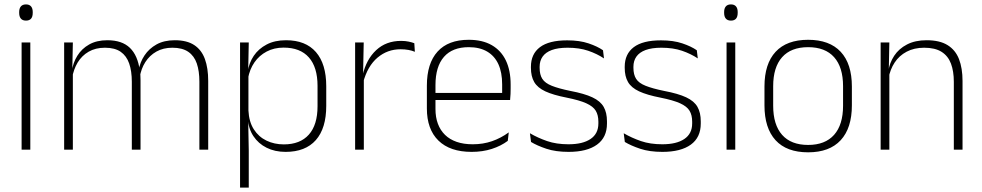

<svg xmlns="http://www.w3.org/2000/svg" viewBox="-20 -679 4456 871"><path d="M78 0V-486.5H117.5V0ZM98 -585.5Q82.5 -585.5 74.8 -594.5Q67 -603.5 67 -620.5V-624.5Q67 -641 74.8 -650Q82.5 -659 98 -659Q113 -659 120.8 -650Q128.5 -641 128.5 -624.5V-620.5Q128.5 -603 120.8 -594.2Q113 -585.5 98 -585.5Z M884.5 0V-308.5Q884.5 -356.5 872.8 -391Q861 -425.5 834 -444Q807 -462.5 762 -462.5Q720.5 -462.5 689.5 -445Q658.5 -427.5 639.2 -397.2Q620 -367 614 -328.5L602.5 -361.5H609.5Q615 -396.5 635.5 -427.5Q656 -458.5 690.2 -477.5Q724.5 -496.5 773 -496.5Q828 -496.5 861.2 -474.5Q894.5 -452.5 909.5 -411.2Q924.5 -370 924.5 -312V0ZM271 0V-486.5H310.5L308 -362L310.5 -360.5V0ZM578 0V-308Q578 -356.5 566 -391Q554 -425.5 527.5 -444Q501 -462.5 456 -462.5Q413.5 -462.5 382.2 -444.5Q351 -426.5 332.2 -395.2Q313.5 -364 307 -324L295 -356H306Q311 -394 330.8 -426Q350.5 -458 384.5 -477.2Q418.5 -496.5 467 -496.5Q533.5 -496.5 569.2 -462Q605 -427.5 614 -359.5Q616 -348.5 616.8 -337.5Q617.5 -326.5 617.5 -315V0Z M1275.5 10Q1227 10 1189.5 -8.8Q1152 -27.5 1129.5 -61.5Q1107 -95.5 1104.5 -141H1091.5L1107 -177.5Q1109.5 -126.5 1131.5 -92.2Q1153.5 -58 1189 -41Q1224.5 -24 1267.5 -24Q1341.5 -24 1381 -68.2Q1420.5 -112.5 1420.5 -197V-289.5Q1420.5 -374 1381.2 -418.5Q1342 -463 1266.5 -463Q1223.5 -463 1189.8 -445.2Q1156 -427.5 1134.2 -396Q1112.5 -364.5 1105 -322.5L1092 -354H1104Q1109.5 -393.5 1131.2 -425.8Q1153 -458 1189.8 -477.2Q1226.5 -496.5 1277.5 -496.5Q1366.5 -496.5 1413.2 -442.8Q1460 -389 1460 -287.5V-199Q1460 -97 1412.8 -43.5Q1365.5 10 1275.5 10ZM1069 172V-486.5H1108.5L1106 -361L1107 -346V-138.5L1106 -128L1108.5 4.5V172Z M1627.5 -305 1614.5 -334 1625 -337.5Q1641.5 -409.5 1686.5 -451.5Q1731.5 -493.5 1799.5 -493.5Q1819 -493.5 1834 -490.2Q1849 -487 1859.5 -483L1862 -444Q1849.5 -449.5 1833 -452.5Q1816.5 -455.5 1797 -455.5Q1737.5 -455.5 1692.5 -417.5Q1647.5 -379.5 1627.5 -305ZM1591 0V-486.5H1630L1627 -338L1630.5 -334.5V0Z M2119.5 10Q2021.5 10 1969 -41.2Q1916.5 -92.5 1916.5 -187V-290.5Q1916.5 -391.5 1965 -445Q2013.5 -498.5 2106.5 -498.5Q2168.5 -498.5 2210.8 -474.2Q2253 -450 2274.8 -404.8Q2296.5 -359.5 2296.5 -295.5V-278Q2296.5 -265.5 2296 -252.8Q2295.5 -240 2294 -225.5H2257.5Q2258 -245.5 2258 -263.2Q2258 -281 2258 -296Q2258 -350.5 2240.8 -388Q2223.5 -425.5 2189.8 -445.2Q2156 -465 2106.5 -465Q2032.5 -465 1994 -421Q1955.5 -377 1955.5 -293V-245V-239V-184.5Q1955.5 -147 1966.5 -117.5Q1977.5 -88 1998.8 -67.2Q2020 -46.5 2051.5 -35.5Q2083 -24.5 2124.5 -24.5Q2171.5 -24.5 2212 -38.5Q2252.5 -52.5 2288 -78.5L2283.5 -40Q2253 -17 2211.2 -3.5Q2169.5 10 2119.5 10ZM1936.5 -225.5V-257.5H2284V-225.5Z M2559.5 10Q2501 10 2458.5 -4.2Q2416 -18.5 2389 -35L2384 -74.5Q2420 -53.5 2462 -39Q2504 -24.5 2559 -24.5Q2623.5 -24.5 2659 -48.5Q2694.5 -72.5 2694.5 -119V-127Q2694.5 -157 2682.5 -176.8Q2670.5 -196.5 2639.5 -210.5Q2608.5 -224.5 2551 -236Q2489.5 -248 2454 -264.5Q2418.5 -281 2403.5 -306.8Q2388.5 -332.5 2388.5 -371.5V-376Q2388.5 -434 2429.5 -465Q2470.5 -496 2553 -496Q2609.5 -496 2650 -482.2Q2690.5 -468.5 2715.5 -451L2720 -414Q2688.5 -435 2648.2 -448.8Q2608 -462.5 2555 -462.5Q2511 -462.5 2483 -452Q2455 -441.5 2441.5 -422.2Q2428 -403 2428 -376V-371.5Q2428 -340.5 2440.2 -321.2Q2452.5 -302 2483.2 -289.8Q2514 -277.5 2567.5 -266.5Q2631 -254.5 2667.2 -237.5Q2703.5 -220.5 2718.5 -194.2Q2733.5 -168 2733.5 -128.5V-118.5Q2733.5 -55.5 2688.2 -22.8Q2643 10 2559.5 10Z M2985 10Q2926.5 10 2884 -4.2Q2841.5 -18.5 2814.5 -35L2809.5 -74.5Q2845.5 -53.5 2887.5 -39Q2929.5 -24.5 2984.5 -24.5Q3049 -24.5 3084.5 -48.5Q3120 -72.5 3120 -119V-127Q3120 -157 3108 -176.8Q3096 -196.5 3065 -210.5Q3034 -224.5 2976.5 -236Q2915 -248 2879.5 -264.5Q2844 -281 2829 -306.8Q2814 -332.5 2814 -371.5V-376Q2814 -434 2855 -465Q2896 -496 2978.5 -496Q3035 -496 3075.5 -482.2Q3116 -468.5 3141 -451L3145.5 -414Q3114 -435 3073.8 -448.8Q3033.5 -462.5 2980.5 -462.5Q2936.5 -462.5 2908.5 -452Q2880.5 -441.5 2867 -422.2Q2853.5 -403 2853.5 -376V-371.5Q2853.5 -340.5 2865.8 -321.2Q2878 -302 2908.8 -289.8Q2939.5 -277.5 2993 -266.5Q3056.5 -254.5 3092.8 -237.5Q3129 -220.5 3144 -194.2Q3159 -168 3159 -128.5V-118.5Q3159 -55.5 3113.8 -22.8Q3068.5 10 2985 10Z M3276 0V-486.5H3315.5V0ZM3296 -585.5Q3280.5 -585.5 3272.8 -594.5Q3265 -603.5 3265 -620.5V-624.5Q3265 -641 3272.8 -650Q3280.5 -659 3296 -659Q3311 -659 3318.8 -650Q3326.5 -641 3326.5 -624.5V-620.5Q3326.5 -603 3318.8 -594.2Q3311 -585.5 3296 -585.5Z M3646 12Q3548.5 12 3498.2 -43Q3448 -98 3448 -201V-286.5Q3448 -389.5 3498.5 -444Q3549 -498.5 3646 -498.5Q3743 -498.5 3793.8 -444Q3844.5 -389.5 3844.5 -286.5V-201Q3844.5 -98 3793.8 -43Q3743 12 3646 12ZM3646 -21.5Q3723 -21.5 3763.8 -67.2Q3804.5 -113 3804.5 -199.5V-288Q3804.5 -374 3764 -419.5Q3723.5 -465 3646 -465Q3568.5 -465 3528 -419.5Q3487.5 -374 3487.5 -288V-199.5Q3487.5 -113 3528 -67.2Q3568.5 -21.5 3646 -21.5Z M4307 0V-308Q4307 -356 4294 -390.5Q4281 -425 4251.5 -443.8Q4222 -462.5 4172.5 -462.5Q4127 -462.5 4093 -444.5Q4059 -426.5 4038.5 -395.2Q4018 -364 4011 -324L4000 -356H4010Q4015.5 -394 4036.5 -426Q4057.5 -458 4094.5 -477.2Q4131.5 -496.5 4183.5 -496.5Q4243 -496.5 4278.8 -474.2Q4314.5 -452 4330.5 -410.8Q4346.5 -369.5 4346.5 -311.5V0ZM3975 0V-486.5H4014.5L4012 -362.5L4014.5 -361V0Z"/></svg>

Font: Anek Gurmukhi Medium ExtraLight
Style: Regular
Weight: 250
Version: Version 1.003